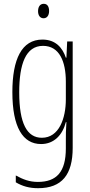

<svg xmlns="http://www.w3.org/2000/svg" viewBox="-20 -747 471 1009"><path d="M210 -727C188 -727 180 -708 180 -688C180 -667 190 -651 209 -651C227 -651 238 -666 238 -689C238 -709 231 -727 210 -727ZM203 -539C94 -539 45 -436 45 -263C45 -78 100 10 196 10C265 10 309 -39 326 -105H329C326 -65 326 -38 326 -8V33C326 157 277 209 179 209C135 209 101 196 63 175V211C98 232 135 242 180 242C306 242 362 170 362 30V-529H333L329 -444H326C309 -495 273 -539 203 -539ZM206 -506C292 -506 326 -424 326 -318V-225C326 -126 291 -23 200 -23C122 -23 81 -98 81 -262C81 -410 115 -506 206 -506Z"/></svg>

Font: Noto Sans Bengali ExtraCondensed ExtraLight
Style: Regular
Weight: 200
Width: 2
Designer: Joana Ranito - Universal Thirst; Jelle Bosma - Monotype Design Team
Foundry: Universal Thirst ehf.
Version: Version 3.000